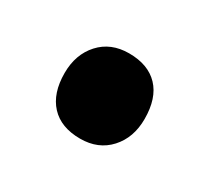

<svg xmlns="http://www.w3.org/2000/svg" viewBox="-51 -489 341 312"><g transform="rotate(30 119.0 -333.0)"><path d="M44 -333Q44 -368 64.5 -390.5Q85 -413 119 -413Q155 -413 174.5 -392.5Q194 -372 194 -333Q194 -298 173.5 -275.5Q153 -253 119 -253Q83 -253 63.5 -274Q44 -295 44 -333Z"/></g></svg>

Font: Mach Medium
Style: Regular
Weight: 500
Version: Version 1.002